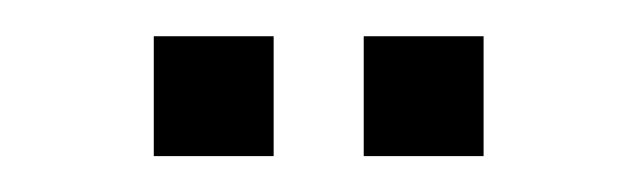

<svg xmlns="http://www.w3.org/2000/svg" viewBox="-20 -727 353 107"><path d="M182.7 -640V-706.8H249.5V-640ZM65.7 -640V-706.8H132.5V-640Z"/></svg>

Font: Big Shoulders Stencil Text Thin
Style: Regular
Weight: 100
Designer: Patric King
Foundry: XO Type Co
Version: Version 2.001